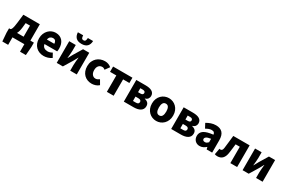

<svg xmlns="http://www.w3.org/2000/svg" viewBox="169 -2507 6483 4367"><g transform="rotate(30 3411.0 -323.5)"><path d="M12 -139H48Q58 -145 67 -155.5Q76 -166 83.5 -188.5Q91 -211 98.5 -249Q106 -287 113 -346L139 -569H572V-139H664V-22L647 197H494V0H182V197H29L12 -22ZM267 -305Q261 -252 249.5 -211Q238 -170 221 -139H394V-430H280Z M1005 14Q944 14 891 -6Q838 -26 799 -64.5Q760 -103 738 -158.5Q716 -214 716 -285Q716 -354 739 -409Q762 -464 799.5 -503Q837 -542 885.5 -562.5Q934 -583 986 -583Q1048 -583 1093.5 -562Q1139 -541 1169.5 -504Q1200 -467 1215 -417Q1230 -367 1230 -308Q1230 -285 1227.5 -263.5Q1225 -242 1222 -232H888Q900 -173 938 -147.5Q976 -122 1030 -122Q1061 -122 1090 -131Q1119 -140 1150 -158L1209 -51Q1164 -19 1110 -2.5Q1056 14 1005 14ZM1079 -348Q1079 -391 1058.5 -419Q1038 -447 989 -447Q952 -447 923 -423Q894 -399 885 -348Z M1516 -569V-420Q1516 -378 1510.5 -325Q1505 -272 1500 -220H1504Q1518 -246 1537 -280Q1556 -314 1569 -339L1708 -569H1870V0H1698V-147Q1698 -190 1703.5 -243Q1709 -296 1714 -349H1710Q1696 -323 1677.5 -288.5Q1659 -254 1645 -230L1505 0H1344V-569ZM1613 -655Q1513 -655 1464.5 -705.5Q1416 -756 1413 -844H1551Q1553 -796 1565.5 -772.5Q1578 -749 1613 -749Q1647 -749 1660 -772.5Q1673 -796 1675 -844H1812Q1810 -756 1761.5 -705.5Q1713 -655 1613 -655Z M2264 14Q2204 14 2152.5 -6Q2101 -26 2062.5 -64.5Q2024 -103 2002.5 -158.5Q1981 -214 1981 -285Q1981 -356 2005.5 -411Q2030 -466 2071 -504.5Q2112 -543 2166 -563Q2220 -583 2280 -583Q2332 -583 2373 -566.5Q2414 -550 2446 -522L2363 -408Q2343 -425 2326 -432Q2309 -439 2290 -439Q2231 -439 2197 -397.5Q2163 -356 2163 -285Q2163 -213 2197 -171.5Q2231 -130 2284 -130Q2311 -130 2336 -141.5Q2361 -153 2383 -170L2451 -53Q2409 -16 2359 -1Q2309 14 2264 14Z M2496 -569H3004V-430H2839V0H2661V-430H2496Z M3106 -569H3350Q3398 -569 3440.5 -561.5Q3483 -554 3514.5 -536.5Q3546 -519 3564 -490Q3582 -461 3582 -418Q3582 -383 3560 -349Q3538 -315 3486 -301V-296Q3540 -283 3572 -252Q3604 -221 3604 -164Q3604 -120 3585 -88.5Q3566 -57 3533 -37.5Q3500 -18 3456.5 -9Q3413 0 3365 0H3106ZM3279 -117H3356Q3398 -117 3414.5 -133.5Q3431 -150 3431 -176Q3431 -199 3414 -215.5Q3397 -232 3355 -232H3279ZM3279 -452V-348H3340Q3378 -348 3395 -362Q3412 -376 3412 -399Q3412 -424 3395.5 -438Q3379 -452 3340 -452Z M3960 14Q3906 14 3855.5 -6Q3805 -26 3766 -64.5Q3727 -103 3704 -158.5Q3681 -214 3681 -285Q3681 -356 3704 -411Q3727 -466 3766 -504.5Q3805 -543 3855.5 -563Q3906 -583 3960 -583Q4014 -583 4064 -563Q4114 -543 4153 -504.5Q4192 -466 4215 -411Q4238 -356 4238 -285Q4238 -214 4215 -158.5Q4192 -103 4153 -64.5Q4114 -26 4064 -6Q4014 14 3960 14ZM3960 -130Q4010 -130 4033 -171.5Q4056 -213 4056 -285Q4056 -356 4033 -397.5Q4010 -439 3960 -439Q3909 -439 3886 -397.5Q3863 -356 3863 -285Q3863 -213 3886 -171.5Q3909 -130 3960 -130Z M4350 -569H4594Q4642 -569 4684.5 -561.5Q4727 -554 4758.5 -536.5Q4790 -519 4808 -490Q4826 -461 4826 -418Q4826 -383 4804 -349Q4782 -315 4730 -301V-296Q4784 -283 4816 -252Q4848 -221 4848 -164Q4848 -120 4829 -88.5Q4810 -57 4777 -37.5Q4744 -18 4700.5 -9Q4657 0 4609 0H4350ZM4523 -117H4600Q4642 -117 4658.5 -133.5Q4675 -150 4675 -176Q4675 -199 4658 -215.5Q4641 -232 4599 -232H4523ZM4523 -452V-348H4584Q4622 -348 4639 -362Q4656 -376 4656 -399Q4656 -424 4639.5 -438Q4623 -452 4584 -452Z M5100 14Q5061 14 5030 0.5Q4999 -13 4977 -36.5Q4955 -60 4943.5 -91.5Q4932 -123 4932 -159Q4932 -249 5007 -299.5Q5082 -350 5248 -368Q5245 -403 5225.5 -422Q5206 -441 5162 -441Q5128 -441 5092 -428Q5056 -415 5013 -391L4951 -508Q5008 -542 5068.5 -562.5Q5129 -583 5196 -583Q5307 -583 5366.5 -520Q5426 -457 5426 -323V0H5281L5268 -56H5264Q5229 -25 5188.5 -5.5Q5148 14 5100 14ZM5162 -124Q5189 -124 5208.5 -136Q5228 -148 5248 -169V-260Q5165 -249 5132.5 -226Q5100 -203 5100 -173Q5100 -148 5117 -136Q5134 -124 5162 -124Z M5567 14Q5547 14 5530.5 10.5Q5514 7 5497 1L5526 -159Q5533 -157 5540 -155.5Q5547 -154 5555 -154Q5578 -154 5593.5 -172Q5609 -190 5615 -235Q5626 -318 5634.5 -401.5Q5643 -485 5653 -569H6082V0H5904V-430H5794Q5786 -369 5779.5 -307Q5773 -245 5763 -185Q5749 -89 5700.5 -37.5Q5652 14 5567 14Z M6225 -569H6397V-420Q6397 -378 6391.5 -325Q6386 -272 6381 -220H6385Q6399 -246 6418 -280Q6437 -314 6450 -339L6589 -569H6751V0H6579V-147Q6579 -190 6584.5 -243Q6590 -296 6595 -349H6591Q6577 -323 6558.5 -288.5Q6540 -254 6526 -230L6386 0H6225Z"/></g></svg>

Font: Kinto Sans Black
Style: Regular
Weight: 900
Designer: Authors: Ryoko NISHIZUKA  (kana & ideographs); Paul D. Hunt (Latin, Greek & Cyrillic); Wenlong ZHANG  (bopomofo); Sandol
Foundry: Adobe Systems Incorporated, ookami Inc.
Version: Version 0.001